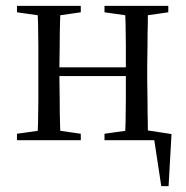

<svg xmlns="http://www.w3.org/2000/svg" viewBox="-20 -479 637 656"><path d="M547 0 504 -21 531 157H556L566 -21L461 -37V0ZM107 0H187Q186 -22 185 -59Q184 -96 184 -138Q183 -179 183 -213V-253Q183 -284 184 -324Q184 -363 185 -400Q186 -437 187 -459H107Q109 -437 110 -400Q110 -363 111 -324Q111 -284 111 -253V-206Q111 -175 111 -136Q110 -96 110 -59Q109 -22 107 0ZM406 0H486Q485 -22 485 -59Q484 -96 484 -136Q483 -175 483 -206V-253Q483 -284 484 -324Q484 -363 485 -400Q485 -437 486 -459H406Q408 -437 409 -400Q409 -363 410 -324Q410 -284 410 -253V-213Q410 -179 410 -138Q409 -96 409 -59Q408 -22 406 0ZM38 0H256V-22L159 -36H137L38 -22ZM38 -437 137 -423H159L256 -437V-459H38ZM337 0H555V-22L458 -36H436L337 -22ZM337 -437 436 -423H458L555 -437V-459H337ZM145 -219H445V-249H145Z"/></svg>

Font: Source Serif 4 48pt
Style: Regular
Weight: 400
Designer: Frank Grie√ühammer
Foundry: Adobe Systems Incorporated
Version: Version 4.004;hotconv 1.0.116;makeotfexe 2.5.65601